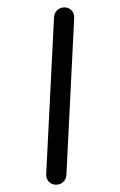

<svg xmlns="http://www.w3.org/2000/svg" viewBox="-134 -807 580 925"><g transform="rotate(-15 156.0 -344.5)"><path d="M87 29 318 -689C339 -754 246 -781 225 -717L-6 0C-27 66 67 92 87 29Z"/></g></svg>

Font: SN Pro SemiBold
Style: Regular
Weight: 600
Designer: Tobias Whetton
Foundry: Supernotes
Version: Version 1.003;Glyphs 3.3 (3324)